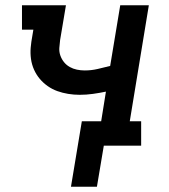

<svg xmlns="http://www.w3.org/2000/svg" viewBox="-20 -550 640 725"><path d="M248 155 289 -92H362L380 -204Q356 -199 331 -195.5Q306 -192 281 -192Q259 -192 237.5 -195.5Q216 -199 196.5 -206Q177 -213 160 -225Q143 -237 130 -252.5Q117 -268 108.5 -287Q100 -306 97 -327.5Q94 -349 96 -371Q98 -393 102 -414L106 -438H63V-530H229L207 -399Q205 -384 204 -369Q203 -354 208 -340Q213 -326 222 -315Q231 -304 243.5 -297Q256 -290 270.5 -287Q285 -284 300 -284Q325 -284 348.5 -289.5Q372 -295 396 -301L434 -530H542L470 -92H513V0H372L346 155Z"/></svg>

Font: Iosevka Curly Slab SmBdEx
Style: Italic
Weight: 600
Width: 7
Italic angle: -9°
Monospace: yes
Designer: Belleve Invis
Foundry: Belleve Invis
Version: Version 11.1.0; ttfautohint (v1.8.3)